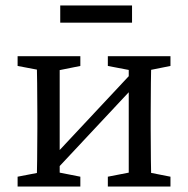

<svg xmlns="http://www.w3.org/2000/svg" viewBox="-20 -679 685 699"><path d="M44.1 0H272.5V-35.7L171.2 -55.7H147.7L44.1 -35.7V0ZM44.1 -438.9 149.6 -418.9H173.1L272.5 -438.9V-474.5H44.1V-438.9ZM113 0H197.3V-474.5H113C115 -429.5 116 -328.5 116 -264.5V-210C116 -146.1 115 -45 113 0ZM125.5 -56.1H180.1L519.2 -418.5H464.5L125.5 -56.1ZM372.6 0H600.6V-35.7L498.9 -55.7H475.4L372.6 -35.7V0ZM372.6 -438.9 477.3 -418.9H500.8L600.6 -438.9V-474.5H372.6V-438.9ZM448.7 0H531.6C529.6 -45 528.6 -146.1 528.6 -210V-264.5C528.6 -328.5 529.6 -429.5 531.6 -474.5H448.7V0ZM199.3 -596.4H460.7V-659H199.3V-596.4Z"/></svg>

Font: Source Serif Variable
Style: Regular
Weight: 389
Designer: Frank Grießhammer
Foundry: Adobe Systems Incorporated
Version: Version 3.001;hotconv 1.0.111;makeotfexe 2.5.65597